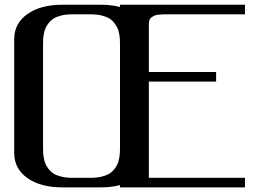

<svg xmlns="http://www.w3.org/2000/svg" viewBox="-20 -812 1165 832"><path d="M1041.5 -750H708.5Q694.3 -750 687.3 -749.8Q680.2 -749.5 668.5 -748.5Q656.7 -747.6 650.6 -744.9Q644.5 -742.2 637.7 -737.8Q630.9 -733.4 627.9 -726.1Q625 -718.8 625 -708.5V-641.6V-500H916.5V-458.5H625V-149.9V-41.5H1041.5V0H500V-9.8Q461.9 0 416.5 0H250Q156.2 0 98.9 -40.3Q41.5 -80.6 41.5 -149.9V-641.6Q41.5 -710.9 98.9 -751.2Q156.2 -791.5 250 -791.5H416.5Q461.9 -791.5 500 -781.7V-791.5H1041.5ZM500 -618.7Q500 -631.8 499.5 -641.6Q499 -651.4 496.3 -666Q493.7 -680.7 488.8 -691.2Q483.9 -701.7 474.6 -713.4Q465.3 -725.1 452.6 -732.7Q439.9 -740.2 419.9 -745.1Q399.9 -750 375 -750H291.5Q266.6 -750 246.6 -745.1Q226.6 -740.2 213.9 -732.7Q201.2 -725.1 191.9 -713.4Q182.6 -701.7 177.7 -691.2Q172.9 -680.7 170.2 -666Q167.5 -651.4 167 -641.6Q166.5 -631.8 166.5 -618.7V-172.9Q166.5 -159.7 167 -149.9Q167.5 -140.1 170.2 -125.5Q172.9 -110.8 177.7 -100.3Q182.6 -89.8 191.9 -78.1Q201.2 -66.4 213.9 -58.8Q226.6 -51.3 246.6 -46.4Q266.6 -41.5 291.5 -41.5H375Q399.9 -41.5 419.9 -46.4Q439.9 -51.3 452.6 -58.8Q465.3 -66.4 474.6 -78.1Q483.9 -89.8 488.8 -100.3Q493.7 -110.8 496.3 -125.5Q499 -140.1 499.5 -149.9Q500 -159.7 500 -172.9Z"/></svg>

Font: Gputeks
Style: Bold
Weight: 600
Width: 8
Version: Version 0.9